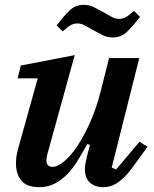

<svg xmlns="http://www.w3.org/2000/svg" viewBox="-20 -762 636 794"><path d="M142 12Q91 12 68.5 -15Q46 -42 46 -87Q46 -120 58 -158L136 -438H53L66 -491L289 -534L176 -125Q172 -110 172 -99Q172 -72 197 -72Q219 -72 247 -96Q275 -120 302.5 -162Q330 -204 355 -261.5Q380 -319 397 -387L431 -522H556L442 -69L460 -61L557 -176L590 -155L529 -71Q510 -45 493.5 -29Q477 -13 462.5 -4Q448 5 434.5 8.5Q421 12 408 12Q386 12 371.5 5.5Q357 -1 348 -11Q339 -21 335 -34Q331 -47 331 -60Q331 -74 334 -90Q337 -106 340 -117L352 -163L341 -166Q321 -130 301 -97.5Q281 -65 257.5 -41Q234 -17 205.5 -2.5Q177 12 142 12ZM447 -607Q424 -607 406 -616Q388 -625 368 -636Q348 -647 332.5 -656Q317 -665 300 -665Q286 -665 273.5 -658.5Q261 -652 239 -632L214 -657Q241 -692 266 -717Q291 -742 326 -742Q349 -742 367 -733Q385 -724 405 -713Q425 -702 440.5 -693Q456 -684 473 -684Q487 -684 499.5 -690.5Q512 -697 534 -717L559 -692Q532 -657 507 -632Q482 -607 447 -607Z"/></svg>

Font: IBM Plex Serif SmBld
Style: Italic
Weight: 600
Italic angle: -14°
Designer: Mike Abbink, Paul van der Laan, Pieter van Rosmalen
Foundry: Bold Monday
Version: Version 3.001